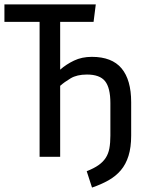

<svg xmlns="http://www.w3.org/2000/svg" viewBox="-25 -709 645 868"><path d="M247 -610V-394Q274 -418 309.5 -435Q345 -452 390 -452Q481 -452 524.5 -400Q568 -348 568 -247V-96Q568 -43 556 -4.5Q544 34 521 61Q498 88 465 106.5Q432 125 391 139L367 65Q400 52 420.5 37.5Q441 23 453 4.5Q465 -14 469.5 -38.5Q474 -63 474 -96V-243Q474 -312 450 -342Q426 -372 368 -372Q323 -372 294.5 -355Q266 -338 247 -321V0H154V-610H-5V-689H408L398 -610Z"/></svg>

Font: Wlorlttqgufhjawjgtejqphaquk
Style: Regular
Weight: 400
Monospace: yes
Designer: Carrois Corporate & Edenspiekermann
Foundry: Carrois Corporate GbR & Edenspiekermann AG
Version: Version 2.001